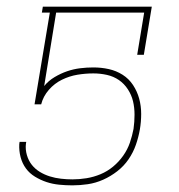

<svg xmlns="http://www.w3.org/2000/svg" viewBox="-20 -550 540 578"><path d="M198 8Q178 8 158 6Q138 4 120 -2Q102 -8 85.5 -18Q69 -28 58 -43Q47 -58 42 -77Q37 -96 38 -116L39 -123H59L58 -117Q56 -100 61 -83Q66 -66 76 -53.5Q86 -41 100 -32.5Q114 -24 130 -19Q146 -14 163.5 -12Q181 -10 198 -10Q219 -10 240.5 -13.5Q262 -17 282.5 -25.5Q303 -34 320.5 -48.5Q338 -63 351 -81.5Q364 -100 371 -120.5Q378 -141 382 -162Q385 -183 385 -204.5Q385 -226 380.5 -245Q376 -264 365 -281Q354 -298 338 -309Q322 -320 302 -324.5Q282 -329 261 -329Q237 -329 213 -325Q189 -321 166.5 -310Q144 -299 127 -279.5Q110 -260 104 -236H84L130 -512H106L109 -530H437L413 -385H393L414 -512H149L113 -291Q126 -307 144.5 -318Q163 -329 182 -335.5Q201 -342 221 -344.5Q241 -347 261 -347Q285 -347 307.5 -342Q330 -337 349 -325Q368 -313 380.5 -294Q393 -275 399 -253Q405 -231 405 -207Q405 -183 401 -160Q397 -137 389 -114Q381 -91 367 -70.5Q353 -50 333 -34.5Q313 -19 290.5 -9Q268 1 244.5 4.5Q221 8 198 8Z"/></svg>

Font: Iosevka Slab Thin Oblique
Style: Regular
Weight: 100
Italic angle: -9°
Monospace: yes
Designer: Belleve Invis
Foundry: Belleve Invis
Version: Version 11.1.0; ttfautohint (v1.8.3)